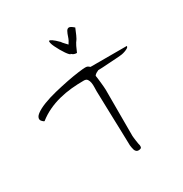

<svg xmlns="http://www.w3.org/2000/svg" viewBox="-164 -825 907 952"><g transform="rotate(-30 290.0 -349.5)"><path d="M332 -42Q332 -53.7 331.1 -78.6Q330.1 -103.5 329.6 -134.3Q329.1 -165 327.6 -199.7Q326.2 -234.4 325.7 -265.6Q325.2 -296.9 324.2 -321.3Q323.2 -345.7 323.2 -357.4Q323.2 -366.2 323.7 -379.9Q324.2 -393.6 322.3 -405.3Q320.3 -417 314.5 -425.8Q308.6 -434.6 294.9 -434.6Q258.8 -434.6 223.1 -431.2Q187.5 -427.7 152.8 -418.9Q118.2 -410.2 85.9 -395Q53.7 -379.9 25.4 -357.4Q21.5 -358.4 15.1 -364.7Q8.8 -371.1 7.8 -375Q3.9 -390.6 22.9 -405.3Q42 -419.9 74.7 -432.6Q107.4 -445.3 147.5 -455.1Q187.5 -464.8 224.6 -472.2Q261.7 -479.5 291.5 -483.4Q321.3 -487.3 332 -487.3Q340.8 -487.3 345.2 -485.4Q349.6 -483.4 357.4 -476.6H565.4Q565.4 -469.7 558.1 -465.3Q550.8 -460.9 541 -457.5Q531.2 -454.1 522.5 -452.6Q513.7 -451.2 510.7 -451.2Q503.9 -450.2 485.4 -449.2Q466.8 -448.2 446.8 -446.8Q426.8 -445.3 408.7 -444.3Q390.6 -443.4 382.8 -443.4Q376 -440.4 369.1 -436.5Q362.3 -432.6 357.4 -425.8Q358.4 -420.9 359.9 -408.7Q361.3 -396.5 362.8 -383.3Q364.3 -370.1 365.2 -357.9Q366.2 -345.7 366.2 -340.8Q366.2 -335 366.2 -314.5Q366.2 -293.9 366.2 -266.1Q366.2 -238.3 366.2 -208Q366.2 -177.7 366.2 -150.4Q366.2 -123 366.2 -103Q366.2 -83 366.2 -76.2Q366.2 -74.2 367.2 -65.4Q368.2 -56.6 369.6 -46.4Q371.1 -36.1 372.6 -27.8Q374 -19.5 375 -17.6V-11.7Q375 -3.9 369.6 -1.5Q364.3 1 357.4 1Q349.6 1 344.7 -3.4Q339.8 -7.8 337.4 -14.6Q335 -21.5 334 -28.8Q333 -36.1 332 -42ZM318.4 -627Q330.1 -643.6 335.4 -660.6Q340.8 -677.7 346.7 -688.5Q352.5 -699.2 361.8 -699.7Q371.1 -700.2 389.6 -683.6Q379.9 -659.2 374.5 -647.9Q369.1 -636.7 366.2 -631.3Q363.3 -626 361.3 -624Q359.4 -622.1 356.4 -617.2Q353.5 -612.3 348.1 -602.1Q342.8 -591.8 334 -570.3H330.1Q324.2 -570.3 316.9 -573.2Q309.6 -576.2 304.7 -582Q303.7 -578.1 297.4 -584.5Q291 -590.8 283.2 -602.1Q275.4 -613.3 267.1 -627.9Q258.8 -642.6 252.4 -655.8Q246.1 -668.9 243.7 -679.2Q241.2 -689.5 244.6 -691.4Q248 -693.4 259.3 -686Q270.5 -678.7 292 -657.2Q292 -656.2 295.9 -651.4Q299.8 -646.5 304.7 -641.6Q309.6 -636.7 313.5 -632.3Q317.4 -627.9 318.4 -627Z"/></g></svg>

Font: Zeyada
Style: Regular
Weight: 400
Version: Version 1.002 2010